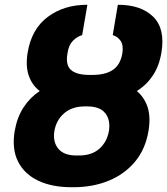

<svg xmlns="http://www.w3.org/2000/svg" viewBox="-20 -780 705 810"><path d="M369.1 -463.9Q425.3 -463.9 456.5 -485.4Q487.8 -506.8 496.1 -554.7Q501.5 -589.4 488.8 -607.7Q476.1 -626 455.6 -631.8L477.1 -759.8Q573.7 -760.3 625.7 -710Q677.7 -659.7 661.1 -558.6Q651.4 -501 624.5 -460.9Q597.7 -420.9 557.1 -396Q589.4 -369.1 602.8 -327.6Q616.2 -286.1 606.4 -227.5Q593.8 -150.9 549.6 -97.9Q505.4 -44.9 438.5 -17.6Q371.6 9.8 291 9.8H280.8Q199.7 9.8 141.6 -17.6Q83.5 -44.9 56.4 -97.9Q29.3 -150.9 42 -227.5Q52.2 -285.6 79.6 -327.4Q106.9 -369.1 147.5 -396Q115.2 -420.9 101.3 -460.9Q87.4 -501 96.7 -558.6Q113.3 -658.2 182.1 -709.2Q251 -760.3 348.6 -759.8L326.7 -631.8Q305.2 -626 287.4 -607.7Q269.5 -589.4 264.6 -554.7Q255.9 -505.9 279.5 -484.9Q303.2 -463.9 357.9 -463.9ZM347.7 -331.1H337.4Q284.2 -331.1 250.7 -302.2Q217.3 -273.4 209.5 -227.5Q202.1 -181.6 225.8 -152.8Q249.5 -124 302.7 -124H313Q367.2 -124 399.4 -152.8Q431.6 -181.6 439.5 -227.5Q446.8 -273.4 424.3 -302.2Q401.9 -331.1 347.7 -331.1Z"/></svg>

Font: Inter Display Extra Bold
Style: Italic
Weight: 800
Italic angle: -9.39999°
Designer: Rasmus Andersson
Foundry: rsms
Version: Version 4.000;git-4fc901f